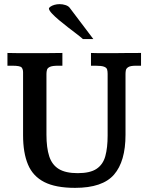

<svg xmlns="http://www.w3.org/2000/svg" viewBox="-20 -886 709 918"><path d="M338.9 12.2Q246.1 12.2 191.7 -15.6Q137.2 -43.5 113.8 -99.4Q90.3 -155.3 90.3 -239.7V-540.5Q90.3 -554.7 83.5 -563.2Q76.7 -571.8 38.6 -571.8H15.6V-632.8Q33.7 -632.3 57.9 -632.1Q82 -631.8 107.9 -631.8Q133.8 -631.8 155.3 -631.8Q185.1 -631.8 214.6 -632.1Q244.1 -632.3 278.3 -632.8V-571.8H257.8Q230.5 -571.8 218.8 -566.4Q207 -561 204.6 -552Q202.1 -543 202.1 -532.7V-242.2Q202.1 -179.7 215.3 -138.9Q228.5 -98.1 261 -78.1Q293.5 -58.1 351.6 -58.1Q411.1 -58.1 441.9 -78.9Q472.7 -99.6 483.6 -139.6Q494.6 -179.7 494.6 -237.3V-532.7Q494.6 -544.9 492.2 -553.7Q489.7 -562.5 477.5 -567.1Q465.3 -571.8 436.5 -571.8H415V-632.8Q425.8 -632.3 442.4 -632.1Q459 -631.8 477.5 -631.8Q496.1 -631.8 511.7 -631.8Q528.3 -631.8 545.9 -632.1Q563.5 -632.3 589.4 -632.6Q615.2 -632.8 654.3 -632.8V-571.8H630.4Q604 -571.8 593.8 -565.4Q583.5 -559.1 581.8 -550.3Q580.1 -541.5 580.1 -532.7V-241.7Q580.1 -114.3 525.1 -51Q470.2 12.2 338.9 12.2ZM376.5 -699.2Q365.7 -709 346.2 -723.9Q326.7 -738.8 304.4 -755.9Q282.2 -772.9 262 -790Q241.7 -807.1 228.3 -821.5Q214.8 -835.9 213.9 -844.7Q213.9 -849.1 221.2 -854.2Q228.5 -859.4 240.2 -862.8Q252 -866.2 265.1 -866.2Q279.3 -866.2 293 -861.8Q306.6 -857.4 313 -849.1L426.3 -699.2Z"/></svg>

Font: Kameron Medium
Style: Regular
Weight: 500
Designer: Vernon Adams
Foundry: Vernon Adams
Version: Version 1.100